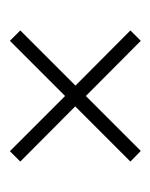

<svg xmlns="http://www.w3.org/2000/svg" viewBox="22 -481 304 388"><g transform="rotate(-90 174.0 -287.0)"><path d="M63 -154.5 174 -265.5 285.5 -154.5 306.5 -175.5 195 -286.5 306.5 -398 285.5 -419 174 -307.5 62.5 -419 41.5 -398 153 -287 41.5 -175.5Z"/></g></svg>

Font: Beautique Display
Style: Regular
Weight: 400
Designer: Nhat-Quang Ngo
Version: Version 1.100;Glyphs 3.2.3 (3260)